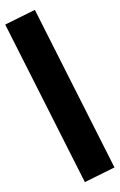

<svg xmlns="http://www.w3.org/2000/svg" viewBox="-76 -847 626 1004"><g transform="rotate(-5 237.0 -345.0)"><path d="M328 115 -15 -742 146 -805 489 52Z"/></g></svg>

Font: Geologica Roman Black
Style: Regular
Weight: 900
Designer: Sindre Bremnes, Frode Helland
Foundry: Monokrom Skriftforlag AS
Version: Version 1.010;gftools[0.9.28]